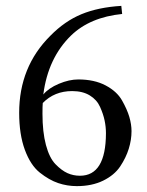

<svg xmlns="http://www.w3.org/2000/svg" viewBox="-20 -631 505 660"><path d="M127 -276.9Q126 -267.1 126 -240.2Q126 -177.2 137.9 -132.6Q149.9 -87.9 170.9 -66.4Q191.9 -44.9 211.9 -35.9Q231.9 -26.9 254.9 -26.9Q343.8 -26.9 344.2 -172.9Q344.2 -194.8 339.6 -216.8Q335 -238.8 324 -263.4Q313 -288.1 288.6 -303Q264.2 -317.9 228 -317.9Q167 -317.9 127 -276.9ZM399.9 -583Q289.1 -571.8 224.1 -508.8Q145 -431.6 128.9 -306.2Q147 -328.1 182.4 -343Q217.8 -357.9 249 -357.9Q304.2 -357.9 343 -337.4Q381.8 -316.9 399.4 -285.9Q417 -254.9 424.6 -229Q432.1 -203.1 432.1 -180.2Q432.1 -150.4 422.6 -119.6Q413.1 -88.9 393.1 -58.8Q373 -28.8 334.5 -10Q295.9 8.8 244.1 8.8Q210.9 8.8 179.9 -1.7Q148.9 -12.2 116.9 -37.6Q85 -63 65.4 -116Q45.9 -168.9 45.9 -243.2Q45.9 -401.4 152.8 -507.8Q202.6 -558.6 260.3 -582.3Q317.9 -606 397 -610.8Z"/></svg>

Font: Biolilbert
Style: Regular
Weight: 400
Designer: Philipp H. Poll
Foundry: Philipp H. Poll
Version: Version 1.1.0